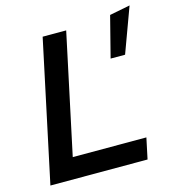

<svg xmlns="http://www.w3.org/2000/svg" viewBox="-109 -830 842 922"><g transform="rotate(-15 312.0 -368.5)"><path d="M28 0 177 -700H294L167 -104H533L511 0ZM465 -514 517 -717 619 -737 537 -514Z"/></g></svg>

Font: Red Hat Text SemiBold
Style: Italic
Weight: 600
Italic angle: -12°
Designer: Pentagram, MCKL
Foundry: Pentagram, MCKL
Version: Version 1.023